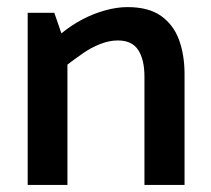

<svg xmlns="http://www.w3.org/2000/svg" viewBox="-20 -521 594 541"><path d="M170 0V-339Q191 -355 214 -371Q237 -387 262.5 -397Q288 -407 312 -407Q352 -407 369.5 -380Q387 -353 387 -305V0H500V-312Q500 -366 484.5 -408.5Q469 -451 434 -476Q399 -501 339 -501Q310 -501 277 -492Q244 -483 212.5 -466.5Q181 -450 153 -427L133 -485H58V0Z"/></svg>

Font: Catamaran SemiBold
Style: Regular
Weight: 600
Designer: Pria Ravichandran
Version: Version 2.000